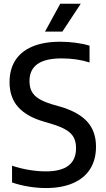

<svg xmlns="http://www.w3.org/2000/svg" viewBox="-20 -966 548 996"><path d="M42.5 -19.5V-106.5Q85.5 -92 131 -84.5Q176.5 -77 218.5 -77Q374.5 -77 374.5 -197.5Q374.5 -231 362.2 -253.5Q350 -276 323 -292.2Q296 -308.5 248.5 -323L206.5 -335.5Q118.5 -361 74 -410.8Q29.5 -460.5 29.5 -540Q29.5 -605.5 59.2 -652.5Q89 -699.5 148 -724.5Q207 -749.5 293 -749.5Q333.5 -749.5 373.8 -744Q414 -738.5 444.5 -729V-642Q379.5 -663 298.5 -663Q133 -663 133 -546Q133 -514 144.2 -492.2Q155.5 -470.5 180.5 -454.5Q205.5 -438.5 249.5 -425L291.5 -413Q386 -385.5 432 -335.5Q478 -285.5 478 -205Q478 -137.5 447.5 -89.2Q417 -41 358.5 -15.8Q300 9.5 218 9.5Q175 9.5 128.8 2Q82.5 -5.5 42.5 -19.5ZM213.5 -802 292.5 -946.5H399L303.5 -802Z"/></svg>

Font: Encode Sans Semi Condensed Medium
Style: Regular
Weight: 500
Width: 4
Designer: Multiple Designers
Foundry: Impallari Type
Version: Version 2.000